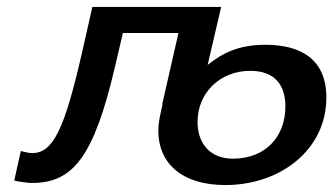

<svg xmlns="http://www.w3.org/2000/svg" viewBox="-20 -520 960 553"><path d="M436 -144C436 -47 507 13 629 13C788 13 920 -89 920 -239C920 -350 846 -391 744 -391C672 -391 624 -370 578 -333L617 -500H246L217 -372C165 -143 132 -79 72 -79C65 -79 46 -83 40 -85L21 0C30 3 61 7 72 7C189 7 250 -66 311 -327L334 -425H494L447 -219H448L443 -196C439 -178 436 -160 436 -144ZM549 -169C549 -252 613 -316 701 -316C775 -316 802 -271 802 -213C802 -128 746 -63 651 -63C583 -63 549 -109 549 -169Z"/></svg>

Font: Perun Medium Italic
Style: Regular
Weight: 500
Italic angle: -12°
Foundry: Copyright (c) Stefan Peev, Context Ltd, 2016
Version: Version 1.026